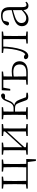

<svg xmlns="http://www.w3.org/2000/svg" viewBox="1493 -2055 720 3746"><g transform="rotate(-90 1853.0 -182.0)"><path d="M130 0H198C196 -48 195 -158 195 -226V-283C195 -349 196 -460 198 -508H130C132 -460 133 -349 133 -283V-226C133 -158 132 -48 130 0ZM462 0H529C527 -48 526 -158 526 -226V-283C526 -349 527 -460 529 -508H462C464 -460 465 -349 465 -283V-226C465 -158 464 -48 462 0ZM585 158H618L624 -30H163V0H593L562 -26ZM46 -482 155 -470H175L281 -482V-508H46ZM378 -482 487 -470H507L613 -482V-508H378ZM46 0H163V-38H155L46 -27Z M709 0H944V-27L838 -38H817L709 -27ZM1072 0H1306V-27L1198 -38H1177L1072 -27ZM793 0H854V-508H793C795 -460 796 -349 796 -283V-226C796 -158 795 -48 793 0ZM834 -45 1017 -246 1201 -447H1207L1179 -465L994 -262L810 -61H804ZM1161 0H1222C1220 -48 1219 -158 1219 -226V-283C1219 -349 1220 -460 1222 -508H1161ZM709 -482 818 -470H839L944 -482V-508H709ZM1072 -482 1178 -470H1199L1306 -482V-508H1072Z M1399 0H1634V-27L1528 -38H1508L1399 -27ZM1399 -482 1508 -470H1528L1634 -482V-508H1399ZM1483 0H1551C1549 -48 1548 -158 1548 -254V-273C1548 -349 1549 -460 1551 -508H1483C1485 -460 1486 -349 1486 -283V-226C1486 -158 1485 -48 1483 0ZM1767 -40C1780 -2 1796 8 1852 8C1870 8 1896 4 1917 0V-26L1795 -38L1837 -14L1786 -151C1755 -233 1719 -260 1644 -268V-257C1702 -268 1738 -298 1768 -381C1787 -433 1802 -454 1827 -479L1782 -453C1802 -447 1821 -443 1850 -443C1884 -443 1902 -458 1902 -483C1902 -504 1889 -516 1865 -522C1805 -514 1775 -482 1741 -392C1706 -298 1669 -277 1608 -277H1516V-249H1609C1671 -249 1694 -237 1720 -169Z M2203 0H2322C2468 0 2531 -71 2531 -159C2531 -245 2475 -313 2335 -313C2291 -313 2247 -307 2205 -300V-269C2244 -277 2281 -282 2320 -282C2422 -282 2468 -240 2468 -157C2468 -69 2416 -29 2305 -29H2203ZM2168 0H2236C2234 -48 2233 -158 2233 -226V-283C2233 -349 2234 -460 2236 -508H2168C2170 -460 2172 -349 2172 -283V-226C2172 -158 2170 -48 2168 0ZM1958 -342H1991L2021 -505L1990 -477H2203V-508H1965ZM2074 0H2203V-38H2193L2074 -27ZM2203 -470H2217L2331 -482V-508H2203Z M2633 10C2686 10 2731 -32 2763 -132C2795 -229 2815 -359 2818 -508H2783C2780 -363 2763 -238 2729 -143C2708 -86 2686 -57 2649 -35V-26H2679V-35C2655 -61 2636 -75 2613 -75C2592 -75 2579 -66 2571 -47C2571 -12 2597 10 2633 10ZM2693 -482 2789 -470H2796V-508H2693ZM2798 -478H2990V-508H2798ZM2877 0H3111V-27L3006 -38H2986L2877 -27ZM2961 0H3028C3025 -48 3024 -158 3024 -226V-283C3024 -349 3025 -460 3028 -508H2961C2963 -460 2964 -349 2964 -283V-226C2964 -158 2963 -48 2961 0ZM2994 -470H3006L3111 -482V-508H2994Z M3351 14C3423 14 3469 -20 3533 -89H3552L3546 -134C3465 -55 3424 -30 3375 -30C3316 -30 3277 -62 3277 -125C3277 -175 3308 -217 3397 -249C3446 -267 3504 -283 3557 -297V-321C3503 -309 3442 -293 3385 -276C3261 -239 3215 -188 3215 -114C3215 -31 3274 14 3351 14ZM3613 13C3645 13 3673 -1 3693 -30L3678 -46C3662 -31 3650 -25 3633 -25C3603 -25 3587 -44 3587 -113V-354C3587 -473 3532 -522 3423 -522C3321 -522 3250 -476 3228 -397C3232 -377 3245 -366 3265 -366C3286 -366 3299 -375 3305 -402L3324 -482L3288 -454C3331 -481 3370 -492 3410 -492C3490 -492 3528 -463 3528 -350V-102C3531 -30 3557 13 3613 13Z"/></g></svg>

Font: Source Han Serif CN VF
Style: Regular
Weight: 250
Designer: Ryoko NISHIZUKA 西塚涼子 (kana & ideographs); Frank Grießhammer (Latin, Greek & Cyrillic); Wenlong ZHANG 张文龙 (bopomofo); San
Foundry: Adobe
Version: Version 2.002;hotconv 1.1.0;makeotfexe 2.6.0